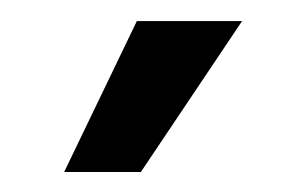

<svg xmlns="http://www.w3.org/2000/svg" viewBox="-20 -749 290 187"><path d="M42.5 -581.5 113.3 -728.5H215.8L117.2 -581.5Z"/></svg>

Font: Inter Cardless Display
Style: Regular
Weight: 400
Designer: Rasmus Andersson
Foundry: rsms
Version: Version 4.001;git-9221beed3